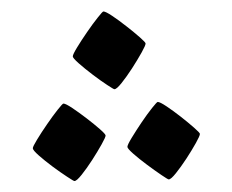

<svg xmlns="http://www.w3.org/2000/svg" viewBox="-20 -325 411 340"><path d="M237.8 -248Q237.8 -244.6 230.7 -231.9Q223.6 -219.2 213.9 -204.1Q204.1 -189 195.3 -178Q186.5 -167 182.6 -167Q181.2 -167 169.7 -174.6Q158.2 -182.1 144 -192.9Q129.9 -203.6 119.4 -212.9Q108.9 -222.2 108.9 -225.1Q108.9 -228.5 116.5 -241Q124 -253.4 134.3 -268.3Q144.5 -283.2 153.1 -293.9Q161.6 -304.7 163.1 -304.7Q167 -304.7 178.7 -296.9Q190.4 -289.1 204.1 -278.3Q217.8 -267.6 227.8 -258.8Q237.8 -250 237.8 -248ZM167 -85Q167 -82 159.9 -69.3Q152.8 -56.6 143.1 -41.5Q133.3 -26.4 124.5 -15.4Q115.7 -4.4 111.8 -4.4Q110.4 -4.4 98.9 -12Q87.4 -19.5 73.2 -30Q59.1 -40.5 48.6 -49.8Q38.1 -59.1 38.1 -62.5Q38.1 -65.4 45.7 -77.9Q53.2 -90.3 63.5 -105.2Q73.7 -120.1 82.3 -130.9Q90.8 -141.6 92.3 -141.6Q96.2 -141.6 107.9 -133.8Q119.6 -126 133.3 -115.5Q147 -105 157 -96.2Q167 -87.4 167 -85ZM334 -87.9Q334 -84.5 326.9 -71.8Q319.8 -59.1 310.1 -44.2Q300.3 -29.3 291.5 -18.3Q282.7 -7.3 278.8 -7.3Q277.3 -7.3 266.1 -14.9Q254.9 -22.5 240.7 -33Q226.6 -43.5 216.1 -52.7Q205.6 -62 205.6 -64.9Q205.6 -68.4 213.1 -80.8Q220.7 -93.3 230.7 -108.2Q240.7 -123 249.3 -133.8Q257.8 -144.5 259.3 -144.5Q263.2 -144.5 274.9 -136.7Q286.6 -128.9 300.3 -118.2Q314 -107.4 324 -98.6Q334 -89.8 334 -87.9Z"/></svg>

Font: Rohingya Solluk
Style: Regular
Weight: 400
Designer: SIL International
Foundry: SIL International
Version: Version 1.001